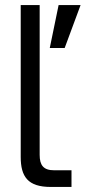

<svg xmlns="http://www.w3.org/2000/svg" viewBox="-20 -740 339 760"><path d="M62 -720V-119C62 -41 90 0 181 0H263V-66H194C152 -66 137 -86 137 -127V-720ZM177 -550H236L299 -720H212Z"/></svg>

Font: Aspekta 350
Style: Regular
Weight: 350
Designer: Ivo Dolenc
Version: Version 2.000